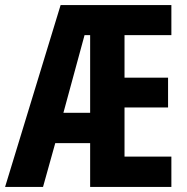

<svg xmlns="http://www.w3.org/2000/svg" viewBox="-23 -734 735 754"><path d="M650 0H331V-172H194L146 0H-3L215 -714H650V-596H466V-429H637V-312H466V-119H650ZM226 -291H331V-596H309Z"/></svg>

Font: Noto Sans ExtraCondensed
Style: Bold
Weight: 700
Width: 2
Designer: Monotype Design Team
Foundry: Monotype Imaging Inc.
Version: Version 2.013; ttfautohint (v1.8.4.7-5d5b)